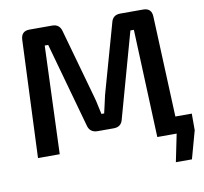

<svg xmlns="http://www.w3.org/2000/svg" viewBox="-89 -787 1100 1035"><g transform="rotate(-10 461.0 -269.5)"><path d="M718 -92H921V-1L879 151H791L822 0H718ZM760 -690Q807 -690 808 -642L835 0H716L692 -591H673L544 -128Q535 -87 493 -87H405Q362 -87 352 -128L223 -591H204L182 0H63L90 -642Q92 -690 138 -690H263Q303 -690 313 -649L419 -271Q426 -247 430.5 -223Q435 -199 441 -175H456Q462 -199 467 -223Q472 -247 478 -272L584 -649Q593 -690 635 -690Z"/></g></svg>

Font: Exo 2 SemiBold
Style: Regular
Weight: 600
Designer: Natanael Gama
Foundry: Natanael Gama
Version: Version 2.010